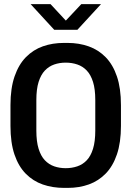

<svg xmlns="http://www.w3.org/2000/svg" viewBox="-20 -905 640 935"><path d="M292 10Q236 10 188.5 -6.5Q141 -23 105.5 -59Q70 -95 50.5 -152.5Q31 -210 31 -292V-393Q31 -475 51 -533Q71 -591 106.5 -627Q142 -663 189 -679.5Q236 -696 291 -696H309Q365 -696 412.5 -679Q460 -662 495 -626Q530 -590 549.5 -532.5Q569 -475 569 -393V-292Q569 -211 549.5 -153.5Q530 -96 495 -60Q460 -24 413 -7Q366 10 310 10ZM300 -86Q330 -86 356.5 -95Q383 -104 402.5 -124.5Q422 -145 433 -180.5Q444 -216 444 -269V-418Q444 -471 433 -506Q422 -541 402.5 -561.5Q383 -582 356.5 -591Q330 -600 300 -600Q270 -600 244 -591Q218 -582 198.5 -561.5Q179 -541 168 -506Q157 -471 157 -418V-269Q157 -216 168 -180.5Q179 -145 198.5 -124.5Q218 -104 244 -95Q270 -86 300 -86ZM244 -760 129 -885H226L318 -786H283L376 -885H472L357 -760Z"/></svg>

Font: Chivo Mono Medium
Style: Regular
Weight: 500
Monospace: yes
Designer: Hector Gatti
Foundry: Omnibus-Type
Version: Version 1.008